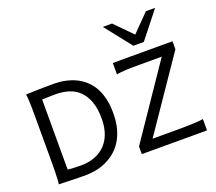

<svg xmlns="http://www.w3.org/2000/svg" viewBox="-157 -1209 1614 1432"><g transform="rotate(-20 650.5 -493.0)"><path d="M85.4 -222.2V-558.1Q85.4 -592.3 84.7 -621.8Q84 -651.4 82.5 -674.8Q81.1 -698.2 78.1 -712.9Q88.4 -713.4 104.2 -714.1Q120.1 -714.8 139.4 -715.3Q158.7 -715.8 179.9 -716.3Q201.2 -716.8 222.4 -717Q243.7 -717.3 263.7 -717.5Q283.7 -717.8 300.3 -717.8Q319.8 -717.8 345 -715.6Q370.1 -713.4 397.7 -707Q425.3 -700.7 454.3 -689.2Q483.4 -677.7 510.5 -659.2Q537.6 -640.6 561.5 -614.3Q585.4 -587.9 603.3 -551.8Q621.1 -515.6 631.6 -468.5Q642.1 -421.4 642.1 -361.3Q642.1 -288.6 626 -233.2Q609.9 -177.7 582.8 -137.2Q555.7 -96.7 520 -69.3Q484.4 -42 445.3 -25.4Q406.2 -8.8 366.2 -2Q326.2 4.9 290.5 4.9Q278.8 4.9 263.4 4.6Q248 4.4 231 4.2Q213.9 3.9 195.8 3.4Q177.7 2.9 160.6 2.4Q120.6 1.5 78.1 0Q81.1 -14.6 82.3 -37.6Q83.5 -60.5 84.2 -89.4Q85 -118.2 85.2 -152.1Q85.4 -186 85.4 -222.2ZM178.2 -80.6Q195.3 -79.1 222.9 -77.4Q250.5 -75.7 285.6 -75.7Q318.4 -75.7 350.3 -82Q382.3 -88.4 411.4 -102.3Q440.4 -116.2 465.3 -138.2Q490.2 -160.2 508.3 -190.7Q526.4 -221.2 536.6 -261.2Q546.9 -301.3 546.9 -351.6Q546.9 -433.6 526.1 -488.8Q505.4 -543.9 470.2 -577.4Q435.1 -610.8 387.9 -625.2Q340.8 -639.6 288.1 -639.6Q275.9 -639.6 260.7 -639.4Q245.6 -639.2 230.2 -638.7Q214.8 -638.2 201.2 -637.9Q187.5 -637.7 178.2 -637.2ZM1240.2 -649.4 852.1 -80.6H1042.5Q1114.3 -80.6 1169.9 -82.8Q1225.6 -85 1254.9 -90.3V0H737.3V-61L1125.5 -632.3H959.5Q923.3 -632.3 894.3 -632.1Q865.2 -631.8 841.8 -630.6Q818.4 -629.4 799.8 -627.4Q781.2 -625.5 766.6 -622.6V-712.9H1240.2ZM861.8 -991.2 996.1 -854.5 1130.4 -991.2H1203.6L1037.6 -781.2H954.6L788.6 -991.2Z"/></g></svg>

Font: Andika
Style: Regular
Weight: 400
Designer: Victor Gaultney, Annie Olsen, Julie Remington, Don Collingsworth, Eric Hays
Foundry: SIL International
Version: Version 1.001